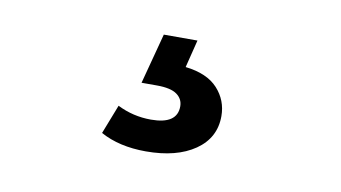

<svg xmlns="http://www.w3.org/2000/svg" viewBox="-39 -80 678 382"><g transform="rotate(10 300.0 110.5)"><path d="M271 228Q217 228 179 207L202 148Q234 164 270 164Q323 164 323 128Q323 113 310.5 104Q298 95 270 95H239L266 -7H334L320 49Q364 54 385.5 77.5Q407 101 407 133Q407 177 370 202.5Q333 228 271 228Z"/></g></svg>

Font: Montserrat SemiBold
Style: Regular
Weight: 600
Designer: Julieta Ulanovsky
Foundry: Julieta Ulanovsky
Version: Version 9.000; ttfautohint (v1.8.4.7-5d5b)